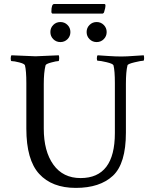

<svg xmlns="http://www.w3.org/2000/svg" viewBox="-20 -916 742 936"><path d="M230.5 -858.4Q230.5 -896.5 244.1 -896.5H488.3Q494.1 -896.5 494.1 -889.6Q494.1 -877 487.3 -856.4Q486.3 -853.5 484.4 -852.1Q482.4 -850.6 480.5 -849.6H479.5H237.3Q236.3 -849.6 235.4 -849.6Q234.4 -849.6 232.4 -852.1Q230.5 -854.5 230.5 -858.4ZM153.3 -641.6Q168.9 -641.6 266.6 -646.5Q268.6 -640.6 268.6 -632.8Q268.6 -618.2 264.6 -618.2Q254.9 -618.2 229.5 -611.3Q204.1 -604.5 202.1 -597.7Q193.4 -563.5 193.4 -506.8V-289.1Q193.4 -178.7 240.2 -113.3Q287.1 -47.9 373 -47.9Q540 -47.9 540 -267.6V-511.7Q540 -571.3 533.2 -597.7Q530.3 -605.5 499.5 -612.8Q468.8 -620.1 456.1 -620.1Q452.1 -620.1 452.1 -631.3Q452.1 -642.6 456.1 -646.5Q468.8 -645.5 506.8 -643.1Q544.9 -640.6 571.3 -640.6Q596.7 -640.6 635.3 -643.6Q673.8 -646.5 680.7 -646.5Q682.6 -640.6 682.6 -631.8Q682.6 -620.1 678.7 -620.1Q668.9 -620.1 636.2 -612.3Q603.5 -604.5 601.6 -597.7Q593.8 -567.4 593.8 -506.8V-269.5Q593.8 -118.2 530.3 -59.1Q466.8 0 349.6 0Q233.4 0 170.9 -68.4Q108.4 -136.7 108.4 -289.1V-510.7Q108.4 -571.3 101.6 -597.7Q98.6 -605.5 73.7 -611.8Q48.8 -618.2 36.1 -618.2Q32.2 -618.2 32.2 -630.9Q32.2 -642.6 36.1 -646.5Q148.4 -641.6 153.3 -641.6ZM416.5 -725.1Q402.3 -739.3 402.3 -759.8Q402.3 -780.3 416.5 -794.4Q430.7 -808.6 451.2 -808.6Q471.7 -808.6 485.8 -794.4Q500 -780.3 500 -759.8Q500 -739.3 485.8 -725.1Q471.7 -710.9 451.2 -710.9Q430.7 -710.9 416.5 -725.1ZM239.7 -725.1Q225.6 -739.3 225.6 -759.8Q225.6 -780.3 239.7 -794.4Q253.9 -808.6 274.4 -808.6Q294.9 -808.6 309.1 -794.4Q323.2 -780.3 323.2 -759.8Q323.2 -739.3 309.1 -725.1Q294.9 -710.9 274.4 -710.9Q253.9 -710.9 239.7 -725.1Z"/></svg>

Font: Crimson Text
Style: Roman
Weight: 400
Version: Version 0.13